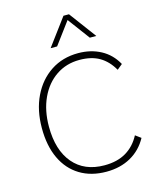

<svg xmlns="http://www.w3.org/2000/svg" viewBox="-139 -1048 912 1145"><g transform="rotate(-15 317.5 -475.5)"><path d="M627 -134Q590 -66 525 -29.5Q460 7 374 7Q280 7 211 -35Q142 -77 105 -155.5Q68 -234 68 -343Q68 -454 109 -539Q150 -624 223 -672Q296 -720 392 -720Q470 -720 531.5 -687Q593 -654 628 -590L595 -563Q562 -621 512.5 -650Q463 -679 389 -679Q308 -679 245 -636.5Q182 -594 146.5 -517.5Q111 -441 111 -341Q111 -196 180 -114.5Q249 -33 373 -33Q452 -33 506.5 -65.5Q561 -98 593 -159ZM524 -791H484L383 -927L282 -791H242L366 -958H400Z"/></g></svg>

Font: Livvic ExtraLight
Style: Regular
Weight: 275
Designer: Jacques Le Bailly, Baron von Fonthausen
Version: Version 1.001; ttfautohint (v1.8.2)